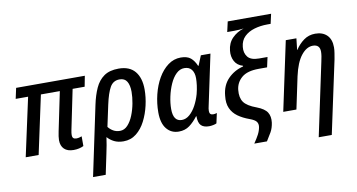

<svg xmlns="http://www.w3.org/2000/svg" viewBox="-90 -999 2752 1478"><g transform="rotate(-10 1285.5 -260.0)"><path d="M417 9Q370 9 344.5 -15.5Q319 -40 319 -85Q319 -99 321.5 -115.5Q324 -132 328 -152L391 -456H243L145 0H44L143 -456H46L64 -539H601L585 -456H491L427 -146Q422 -122 422 -106Q422 -75 453 -75Q464 -75 475 -77.5Q486 -80 496 -84V-8Q480 0 460 4.5Q440 9 417 9Z M643 -305Q658 -377 683 -432Q708 -487 751.5 -517.5Q795 -548 866 -548Q951 -548 993.5 -497Q1036 -446 1036 -355Q1036 -295 1021.5 -231.5Q1007 -168 979 -113Q951 -58 908 -24Q865 10 808 10Q766 10 735.5 -5Q705 -20 683 -45Q679 -14 673.5 15.5Q668 45 661 78L627 240H528ZM795 -74Q829 -74 855 -102Q881 -130 898.5 -173.5Q916 -217 925 -265.5Q934 -314 934 -355Q934 -406 916.5 -435.5Q899 -465 859 -465Q809 -465 784 -421Q759 -377 740 -289L704 -121Q719 -101 742 -87.5Q765 -74 795 -74Z M1240 10Q1181 10 1145 -34Q1109 -78 1109 -163Q1109 -233 1126 -302Q1143 -371 1175 -426.5Q1207 -482 1252 -515.5Q1297 -549 1352 -549Q1402 -549 1429 -526.5Q1456 -504 1473 -463H1477L1508 -539H1583L1500 -147Q1497 -135 1495.5 -125Q1494 -115 1494 -106Q1494 -75 1522 -75Q1537 -75 1552 -80L1535 -2Q1526 3 1508.5 6.5Q1491 10 1476 10Q1434 10 1413.5 -11Q1393 -32 1393 -83H1390Q1359 -42 1324 -16Q1289 10 1240 10ZM1278 -74Q1311 -74 1339.5 -99Q1368 -124 1389.5 -164Q1411 -204 1424 -250Q1433 -285 1437 -316Q1441 -347 1441 -372Q1441 -414 1422 -439Q1403 -464 1365 -464Q1330 -464 1301.5 -436.5Q1273 -409 1253 -364Q1233 -319 1222 -268Q1211 -217 1211 -171Q1211 -74 1278 -74Z M1795 202Q1819 167 1833.5 139.5Q1848 112 1853 83Q1857 59 1845 41.5Q1833 24 1791 9Q1741 -9 1704 -35.5Q1667 -62 1649 -102Q1631 -142 1638 -200Q1645 -280 1693.5 -330Q1742 -380 1813 -398L1814 -403Q1769 -416 1749.5 -452.5Q1730 -489 1735 -535Q1741 -594 1778 -631.5Q1815 -669 1868 -685Q1850 -683 1834 -681.5Q1818 -680 1793 -680H1739L1757 -760H2096L2079 -684H2054Q1999 -684 1951.5 -670Q1904 -656 1873 -626Q1842 -596 1837 -546Q1832 -500 1856.5 -468.5Q1881 -437 1945 -437H2011L1994 -359H1929Q1839 -359 1795 -321.5Q1751 -284 1745 -226Q1739 -167 1763.5 -131.5Q1788 -96 1862 -69Q1922 -46 1942 -14Q1962 18 1956 66Q1950 108 1933 138Q1916 168 1894 202Z M2413 -330Q2418 -352 2421 -371Q2424 -390 2424 -406Q2424 -462 2369 -462Q2320 -462 2278 -409Q2236 -356 2213 -251L2160 0H2057L2172 -540H2255L2245 -451H2247Q2274 -493 2313 -521.5Q2352 -550 2403 -550Q2461 -550 2494.5 -517Q2528 -484 2528 -422Q2528 -401 2524 -377Q2520 -353 2516 -330L2394 240H2292Z"/></g></svg>

Font: Noto Sans SemiCondensed Medium
Style: Italic
Weight: 500
Width: 4
Italic angle: -12°
Designer: Monotype Design Team
Foundry: Monotype Imaging Inc.
Version: Version 2.013; ttfautohint (v1.8.4.7-5d5b)